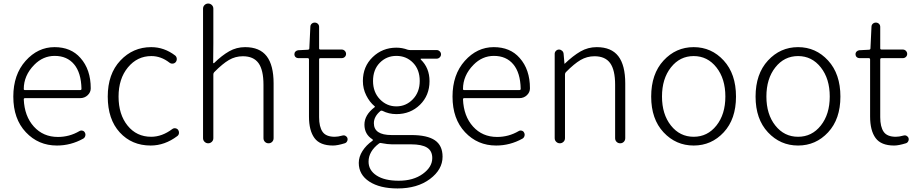

<svg xmlns="http://www.w3.org/2000/svg" viewBox="-20 -815 5207 1092"><path d="M303.7 12.7Q198.2 12.7 127 -63Q55.7 -138.7 55.7 -265.6Q55.7 -390.6 125.5 -468.8Q195.3 -546.9 290 -546.9Q383.8 -546.9 437.5 -485.4Q496.1 -419.9 496.1 -312.5Q496.1 -290 478.5 -273.4Q460.9 -256.8 435.5 -256.8H122.1Q115.2 -256.8 115.2 -250Q119.1 -154.3 172.4 -95.2Q225.6 -36.1 309.6 -36.1Q375 -36.1 431.6 -69.3Q439.5 -74.2 449.2 -71.8Q459 -69.3 462.9 -60.5Q467.8 -51.8 464.8 -41.5Q461.9 -31.2 453.1 -26.4Q382.8 12.7 303.7 12.7ZM115.2 -308.6Q115.2 -302.7 122.1 -302.7H435.5Q443.4 -302.7 443.4 -309.6Q443.4 -310.5 443.4 -310.5Q441.4 -401.4 401.4 -449.2Q361.3 -497.1 291 -497.1Q224.6 -497.1 174.8 -446.3Q115.2 -385.7 115.2 -308.6Z M836.9 12.7Q729.5 12.7 661.1 -62Q592.8 -136.7 592.8 -265.6Q592.8 -394.5 664.6 -470.7Q736.3 -546.9 839.8 -546.9Q914.1 -546.9 976.6 -499Q984.4 -492.2 985.4 -481.4Q986.3 -470.7 979.5 -461.9Q972.7 -454.1 962.4 -453.1Q952.1 -452.1 943.4 -459Q895.5 -496.1 840.8 -496.1Q760.7 -496.1 707.5 -431.6Q654.3 -367.2 654.3 -265.6Q654.3 -164.1 705.6 -100.6Q756.8 -37.1 839.8 -37.1Q901.4 -37.1 960 -81.1Q967.8 -86.9 977.5 -85.4Q987.3 -84 993.2 -76.2Q998 -69.3 998 -60.5Q998 -47.9 988.3 -41Q917 12.7 836.9 12.7Z M1134.8 -29.3V-765.6Q1134.8 -778.3 1143.6 -786.6Q1152.3 -794.9 1164.1 -794.9Q1175.8 -794.9 1184.6 -786.6Q1193.4 -778.3 1193.4 -765.6V-567.4L1192.4 -458Q1192.4 -456.1 1194.3 -455.6Q1196.3 -455.1 1197.3 -456.1Q1242.2 -500 1283.7 -523.4Q1325.2 -546.9 1374 -546.9Q1457 -546.9 1496.6 -495.6Q1536.1 -444.3 1536.1 -340.8V-29.3Q1536.1 -16.6 1527.8 -8.3Q1519.5 0 1507.3 0Q1495.1 0 1486.8 -8.3Q1478.5 -16.6 1478.5 -29.3V-333Q1478.5 -417 1450.2 -456.1Q1421.9 -495.1 1361.3 -495.1Q1318.4 -495.1 1281.7 -473.6Q1245.1 -452.1 1198.2 -404.3Q1193.4 -399.4 1193.4 -391.6V-29.3Q1193.4 -16.6 1184.6 -8.3Q1175.8 0 1164.1 0Q1152.3 0 1143.6 -8.3Q1134.8 -16.6 1134.8 -29.3Z M1874 12.7Q1799.8 12.7 1768.6 -29.8Q1737.3 -72.3 1737.3 -152.3V-476.6Q1737.3 -484.4 1729.5 -484.4H1675.8Q1667 -484.4 1660.6 -490.7Q1654.3 -497.1 1654.3 -506.3Q1654.3 -515.6 1660.6 -522Q1667 -528.3 1675.8 -529.3L1731.4 -532.2Q1739.3 -533.2 1739.3 -540L1745.1 -662.1Q1745.1 -672.9 1752.4 -679.7Q1759.8 -686.5 1770 -686.5Q1780.3 -686.5 1787.6 -679.7Q1794.9 -672.9 1794.9 -662.1V-540Q1794.9 -533.2 1802.7 -533.2H1923.8Q1933.6 -533.2 1940.9 -525.9Q1948.2 -518.6 1948.2 -508.3Q1948.2 -498 1940.9 -491.2Q1933.6 -484.4 1923.8 -484.4H1802.7Q1794.9 -484.4 1794.9 -476.6V-148.4Q1794.9 -93.8 1814.5 -65.4Q1834 -37.1 1883.8 -37.1Q1902.3 -37.1 1926.8 -43.9Q1936.5 -46.9 1944.8 -42.5Q1953.1 -38.1 1956.1 -29.3Q1957 -25.4 1957 -22.5Q1957 -16.6 1954.1 -11.7Q1950.2 -2.9 1940.4 0Q1899.4 12.7 1874 12.7Z M2241.2 256.8Q2140.6 256.8 2080.6 217.8Q2020.5 178.7 2020.5 111.3Q2020.5 77.1 2041.5 43.9Q2062.5 10.7 2098.6 -14.6Q2100.6 -15.6 2100.6 -18.6Q2100.6 -19.5 2100.1 -20.5Q2099.6 -21.5 2098.6 -22.5Q2052.7 -50.8 2052.7 -106.4Q2052.7 -161.1 2110.4 -205.1Q2112.3 -206.1 2112.3 -208Q2112.3 -210 2110.4 -210.9Q2082 -234.4 2063 -272.5Q2043.9 -310.5 2043.9 -354.5Q2043.9 -436.5 2099.6 -490.2Q2155.3 -543.9 2234.4 -543.9Q2267.6 -543.9 2298.8 -532.2Q2306.6 -530.3 2313.5 -530.3H2463.9Q2473.6 -530.3 2481 -522.9Q2488.3 -515.6 2488.3 -505.9Q2488.3 -496.1 2481 -488.8Q2473.6 -481.4 2463.9 -481.4H2375Q2373 -481.4 2372.6 -480Q2372.1 -478.5 2373 -476.6Q2422.9 -428.7 2422.9 -353.5Q2422.9 -272.5 2368.7 -219.2Q2314.5 -166 2234.4 -166Q2191.4 -166 2155.3 -184.6Q2148.4 -187.5 2143.6 -183.6Q2106.4 -152.3 2106.4 -114.3Q2106.4 -46.9 2207 -46.9H2318.4Q2410.2 -46.9 2453.6 -17.1Q2497.1 12.7 2497.1 76.2Q2497.1 149.4 2425.3 203.1Q2353.5 256.8 2241.2 256.8ZM2234.4 -210Q2289.1 -210 2328.1 -250.5Q2367.2 -291 2367.2 -354.5Q2367.2 -418.9 2329.1 -458Q2291 -497.1 2234.4 -497.1Q2178.7 -497.1 2140.1 -458Q2101.6 -418.9 2101.6 -354.5Q2101.6 -291 2140.6 -250.5Q2179.7 -210 2234.4 -210ZM2248 212.9Q2331.1 212.9 2384.8 173.8Q2438.5 134.8 2438.5 84Q2438.5 43 2408.7 24.4Q2378.9 5.9 2317.4 5.9H2209Q2185.5 5.9 2149.4 -1Q2147.5 -2 2145.5 -2Q2139.6 -2 2135.7 1Q2076.2 45.9 2076.2 104.5Q2076.2 153.3 2121.6 183.1Q2167 212.9 2248 212.9Z M2801.8 12.7Q2696.3 12.7 2625 -63Q2553.7 -138.7 2553.7 -265.6Q2553.7 -390.6 2623.5 -468.8Q2693.4 -546.9 2788.1 -546.9Q2881.8 -546.9 2935.5 -485.4Q2994.1 -419.9 2994.1 -312.5Q2994.1 -290 2976.6 -273.4Q2959 -256.8 2933.6 -256.8H2620.1Q2613.3 -256.8 2613.3 -250Q2617.2 -154.3 2670.4 -95.2Q2723.6 -36.1 2807.6 -36.1Q2873 -36.1 2929.7 -69.3Q2937.5 -74.2 2947.3 -71.8Q2957 -69.3 2960.9 -60.5Q2965.8 -51.8 2962.9 -41.5Q2960 -31.2 2951.2 -26.4Q2880.9 12.7 2801.8 12.7ZM2613.3 -308.6Q2613.3 -302.7 2620.1 -302.7H2933.6Q2941.4 -302.7 2941.4 -309.6Q2941.4 -310.5 2941.4 -310.5Q2939.5 -401.4 2899.4 -449.2Q2859.4 -497.1 2789.1 -497.1Q2722.7 -497.1 2672.9 -446.3Q2613.3 -385.7 2613.3 -308.6Z M3134.8 -29.3V-508.8Q3134.8 -518.6 3142.1 -525.9Q3149.4 -533.2 3159.2 -533.2Q3168.9 -533.2 3176.8 -526.4Q3184.6 -519.5 3185.5 -508.8L3190.4 -453.1Q3190.4 -452.1 3191.4 -452.1Q3192.4 -452.1 3192.4 -453.1Q3239.3 -498 3281.7 -522.5Q3324.2 -546.9 3374 -546.9Q3457 -546.9 3496.6 -495.6Q3536.1 -444.3 3536.1 -340.8V-29.3Q3536.1 -16.6 3527.8 -8.3Q3519.5 0 3507.3 0Q3495.1 0 3486.8 -8.3Q3478.5 -16.6 3478.5 -29.3V-333Q3478.5 -417 3450.2 -456.1Q3421.9 -495.1 3361.3 -495.1Q3318.4 -495.1 3281.7 -473.6Q3245.1 -452.1 3198.2 -404.3Q3193.4 -399.4 3193.4 -391.6V-29.3Q3193.4 -16.6 3184.6 -8.3Q3175.8 0 3164.1 0Q3152.3 0 3143.6 -8.3Q3134.8 -16.6 3134.8 -29.3Z M3683.6 -265.6Q3683.6 -394.5 3753.9 -470.7Q3824.2 -546.9 3925.3 -546.9Q4026.4 -546.9 4096.2 -470.7Q4166 -394.5 4166 -265.6Q4166 -137.7 4096.2 -62.5Q4026.4 12.7 3925.3 12.7Q3824.2 12.7 3753.9 -62.5Q3683.6 -137.7 3683.6 -265.6ZM3795.9 -101.1Q3846.7 -37.1 3925.3 -37.1Q4003.9 -37.1 4054.7 -101.1Q4105.5 -165 4105.5 -266.1Q4105.5 -367.2 4054.7 -431.6Q4003.9 -496.1 3925.3 -496.1Q3846.7 -496.1 3795.9 -431.6Q3745.1 -367.2 3745.1 -266.1Q3745.1 -165 3795.9 -101.1Z M4277.3 -265.6Q4277.3 -394.5 4347.7 -470.7Q4418 -546.9 4519 -546.9Q4620.1 -546.9 4689.9 -470.7Q4759.8 -394.5 4759.8 -265.6Q4759.8 -137.7 4689.9 -62.5Q4620.1 12.7 4519 12.7Q4418 12.7 4347.7 -62.5Q4277.3 -137.7 4277.3 -265.6ZM4389.6 -101.1Q4440.4 -37.1 4519 -37.1Q4597.7 -37.1 4648.4 -101.1Q4699.2 -165 4699.2 -266.1Q4699.2 -367.2 4648.4 -431.6Q4597.7 -496.1 4519 -496.1Q4440.4 -496.1 4389.6 -431.6Q4338.9 -367.2 4338.9 -266.1Q4338.9 -165 4389.6 -101.1Z M5065.4 12.7Q4991.2 12.7 4960 -29.8Q4928.7 -72.3 4928.7 -152.3V-476.6Q4928.7 -484.4 4920.9 -484.4H4867.2Q4858.4 -484.4 4852.1 -490.7Q4845.7 -497.1 4845.7 -506.3Q4845.7 -515.6 4852.1 -522Q4858.4 -528.3 4867.2 -529.3L4922.9 -532.2Q4930.7 -533.2 4930.7 -540L4936.5 -662.1Q4936.5 -672.9 4943.8 -679.7Q4951.2 -686.5 4961.4 -686.5Q4971.7 -686.5 4979 -679.7Q4986.3 -672.9 4986.3 -662.1V-540Q4986.3 -533.2 4994.1 -533.2H5115.2Q5125 -533.2 5132.3 -525.9Q5139.6 -518.6 5139.6 -508.3Q5139.6 -498 5132.3 -491.2Q5125 -484.4 5115.2 -484.4H4994.1Q4986.3 -484.4 4986.3 -476.6V-148.4Q4986.3 -93.8 5005.9 -65.4Q5025.4 -37.1 5075.2 -37.1Q5093.8 -37.1 5118.2 -43.9Q5127.9 -46.9 5136.2 -42.5Q5144.5 -38.1 5147.5 -29.3Q5148.4 -25.4 5148.4 -22.5Q5148.4 -16.6 5145.5 -11.7Q5141.6 -2.9 5131.8 0Q5090.8 12.7 5065.4 12.7Z"/></svg>

Font: Gen Jyuu Gothic Light
Style: Regular
Weight: 200
Designer: [Source Han Sans]
Ryoko NISHIZUKA  (kana & ideographs); Paul D. Hunt (Latin, Greek & Cyrillic); Wenlong ZHANG  (bopomofo
Version: Version 1.002.20150607